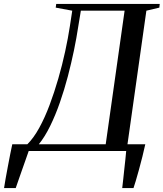

<svg xmlns="http://www.w3.org/2000/svg" viewBox="-70 -763 826 970"><path d="M-49.5 187Q-47 169 -41.8 140.2Q-36.5 111.5 -30.5 79Q-24.5 46.5 -18.5 16.5Q-12.5 -13.5 -8 -34H68Q100 -65.5 128.2 -117Q156.5 -168.5 180.5 -232.5Q204.5 -296.5 224.5 -365.8Q244.5 -435 259.2 -503Q274 -571 283 -630.5L295 -709L211.5 -724.5L214 -743H737L735 -724.5L669.5 -709L574 -34H664Q658 -6.5 649.5 27.8Q641 62 632 94.5Q623 127 615.5 152.2Q608 177.5 604.5 187H547.5Q550 165.5 552.8 140.5Q555.5 115.5 558.2 90Q561 64.5 563.5 41.5Q566 18.5 567.5 0H75Q68 20 59.2 45Q50.5 70 41.2 96Q32 122 23.8 145.8Q15.5 169.5 9.5 187ZM126 -34H464L559.5 -709H338.5L325 -627Q317 -573.5 303.8 -509.2Q290.5 -445 272.8 -377.2Q255 -309.5 232.5 -245Q210 -180.5 183.2 -126Q156.5 -71.5 126 -34Z"/></svg>

Font: Merriweather 144pt
Style: Italic
Weight: 400
Italic angle: -7.8°
Version: Version 2.101